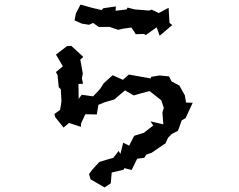

<svg xmlns="http://www.w3.org/2000/svg" viewBox="-20 -761 1040 837"><path d="M331 -741 311 -703 305 -672 337 -658 368 -653 386 -661 411 -643 457 -644 495 -631 517 -636 553 -641 572 -612 608 -613 615 -608 663 -642 676 -605 731 -652 719 -661 715 -727 672 -704 641 -719 630 -715 567 -720 536 -728 532 -720 484 -714 485 -733 430 -725 423 -717 381 -727ZM217 -264 221 -250 257 -205 281 -225 333 -208V-222L352 -263L402 -262L409 -304L436 -315L483 -329L479 -328L525 -367L563 -345L598 -355L632 -364L683 -324L694 -291L688 -270L692 -219L636 -232L648 -214L607 -182L565 -169L543 -126L517 -139L505 -90L497 -103L474 -73L449 -66L413 -55L382 -21L368 -2L375 21L436 56L463 38L467 -9L519 -21L522 -28L554 -20L578 -69L609 -73L618 -87L641 -95L698 -134L701 -135L713 -161L729 -177L756 -191L772 -236L789 -246L820 -313L791 -314L786 -345L762 -388L728 -406L717 -428L675 -432L639 -426L637 -419L542 -436L521 -418L516 -413L471 -433L432 -398L419 -377L408 -364L386 -341L336 -348L323 -330L322 -395L342 -396L337 -419L341 -441L330 -501L343 -513L291 -561L272 -560L224 -523L254 -472L224 -447L231 -433L236 -381L245 -372L248 -319L242 -282Z"/></svg>

Font: チョークS
Style: Regular
Weight: 400
Designer: [Stick] Fontworks Inc.
Foundry: [Stick] Fontworks Inc.
Version: Version 1.200;FEAKit 1.0